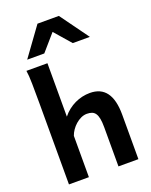

<svg xmlns="http://www.w3.org/2000/svg" viewBox="-186 -1139 974 1237"><g transform="rotate(-20 301.5 -521.0)"><path d="M202.6 0H65.9V-551.8Q65.9 -630.9 64.9 -690.2Q64 -749.5 58.6 -781.2H202.6V-415Q220.7 -438 242.9 -455.3Q265.1 -472.7 289.8 -484.4Q314.5 -496.1 340.6 -502Q366.7 -507.8 393.1 -507.8Q542 -507.8 542 -305.2V0H405.3V-268.6Q405.3 -304.2 400.9 -327.1Q396.5 -350.1 387.2 -363.8Q377.9 -377.4 363.5 -382.8Q349.1 -388.2 329.6 -388.2Q308.6 -388.2 288.6 -378.9Q268.6 -369.6 251.5 -354.5Q234.4 -339.4 221.7 -320.8Q209 -302.2 202.6 -283.2ZM400.4 -847.2 302.7 -959.5 205.1 -847.2H87.9L229.5 -1042.5H376L517.6 -847.2Z"/></g></svg>

Font: Andika New Basic
Style: Bold
Weight: 700
Designer: Victor Gaultney, Annie Olsen, Pablo Ugerman
Foundry: SIL International
Version: Version 5.500; ttfautohint (v1.8.3)